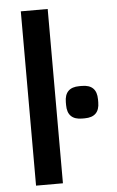

<svg xmlns="http://www.w3.org/2000/svg" viewBox="-55 -829 527 868"><g transform="rotate(-5 208.0 -395.5)"><path d="M73 -791H195V0H73ZM240 -351V-364Q240 -431 307 -431H319Q386 -431 386 -364V-351Q386 -284 319 -284H307Q240 -284 240 -351Z"/></g></svg>

Font: Krub SemiBold
Style: Regular
Weight: 600
Version: Version 1.000; ttfautohint (v1.6)